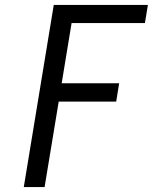

<svg xmlns="http://www.w3.org/2000/svg" viewBox="-20 -755 640 775"><path d="M76 0 197 -735H577L565 -662H269L229 -419H461L449 -345H217L160 0Z"/></svg>

Font: Iosevka Extended Oblique
Style: Regular
Weight: 400
Width: 7
Italic angle: -9°
Monospace: yes
Designer: Belleve Invis
Foundry: Belleve Invis
Version: Version 32.0.1; ttfautohint (v1.8.4)